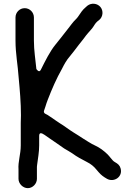

<svg xmlns="http://www.w3.org/2000/svg" viewBox="-20 -774 726 1022"><path d="M90.5 -120V0C90.5 48.8 75.3 85.1 78.5 129.1C78.5 129.3 78.5 129.7 78.5 130V178C78.5 203.9 102.1 227.5 128 227.5C153.8 227.5 176.5 204.2 176.5 178V114C176.5 111.1 176.9 109.2 177.6 103.4C181.9 68.8 188.5 36.2 188.5 0L188.5 -51C188.5 -73.2 206.6 -62.2 206.6 -62.2C220.6 -55.2 233.1 -43.9 246.7 -35.5C271.6 -19 297 -0.7 321.7 16.4L345.1 30.1C360.3 38.4 370.9 46.9 383.7 55.4L403.1 67.1L419.8 76C426.7 79.6 434.2 84.1 443.6 88.8C463.5 98.8 479.4 111.5 492.6 128L504.5 141.9C518.1 158 531.2 167.3 550.1 178.1C586.8 198.1 634.6 167.6 622 122.4C617.3 105.9 608.4 98.4 591.8 88.9C587.7 86.5 583.5 83.7 580.5 80.1L568.5 66.1C563.4 60.2 558.9 53.7 551.9 47C531.6 27.8 512.3 12.7 485.6 0.3L469.4 -7.8C469.2 -7.9 468.9 -8.1 468.7 -8.2L451.7 -18.2C432.3 -29.3 414.7 -42.1 396.4 -53.4L372.5 -68.3C347.8 -83.2 322.1 -104.1 299.5 -117.3C283.7 -127.2 270 -137.6 258.1 -145.6L245.9 -153.7C237.1 -160 229.9 -164.7 221.1 -168.5C215.3 -171 212.1 -177.8 214.1 -184L222.1 -207.7C225.4 -218.9 229.6 -231.4 234.4 -243.5C255.9 -299 280.3 -355.9 310 -407.9C321.4 -430.8 334.7 -455.3 352.5 -475.1C367.4 -493.8 386.6 -517.8 400.9 -537.4C409.2 -548.7 418.9 -559 426.8 -570.2C440.7 -590.3 456.6 -606.8 470.4 -623C479.6 -634.3 485.9 -650.2 499.2 -660.8L509.1 -668.7C527.7 -684.3 531.9 -716.3 514.4 -737C498.5 -755.8 467.6 -760.9 445.1 -743.5L436.1 -735.5C419.3 -721.7 409.3 -705.9 395.4 -685.1C389.7 -676.6 380.7 -668.7 373.3 -660.7C357.4 -642.4 342.3 -619.8 325.6 -600C309.8 -580.6 292.5 -556.8 275.6 -537C245.8 -500.8 220.8 -449.6 197.2 -402.4C187.6 -383.3 173.6 -406.9 173.6 -406.9C169 -457.2 160.5 -503.7 160.5 -558V-681C160.5 -708.3 138.5 -730.5 111.5 -730.5C84.5 -730.5 62.5 -708.3 62.5 -681V-558C62.5 -488.1 74.8 -429 79.5 -359C85.5 -295.1 91.5 -228.2 91.5 -160C91.5 -147.3 90.5 -134.1 90.5 -120Z"/></svg>

Font: Smoothie
Style: Light
Weight: 400
Foundry: Cannot Into Space Fonts
Version: Version 0.8